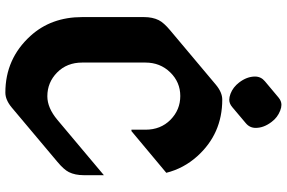

<svg xmlns="http://www.w3.org/2000/svg" viewBox="-186 -808 1003 670"><g transform="rotate(90 315.0 -472.5)"><path d="M327.6 -771.5Q318.4 -771.5 306.6 -775.9Q283.7 -784.7 267.6 -805.7Q246.6 -833 246.6 -861.3Q246.6 -882.3 263.2 -896L319.8 -943.4Q332 -953.6 345.2 -953.6Q354.5 -953.6 365.7 -949.2Q389.6 -939.9 404.8 -919.4Q425.8 -892.1 425.8 -863.8Q425.8 -842.8 409.2 -829.1L353 -781.7Q340.8 -771.5 327.6 -771.5ZM302.7 9.8Q184.6 9.8 105 -77.6Q39.1 -149.9 39.1 -258.3V-473.6Q39.1 -503.9 49.8 -525.4Q58.6 -543 85.4 -565.4L274.9 -724.6Q301.8 -747.1 327.1 -747.1Q446.3 -747.1 524.9 -659.7Q567.4 -612.3 582.5 -551.8L437 -430.2H432.1V-479Q432.1 -532.2 397.5 -566.4Q362.8 -600.6 314.5 -600.6Q266.1 -600.6 231.9 -565.4Q197.8 -530.3 197.8 -479V-258.3Q197.8 -205.1 232.4 -170.9Q267.1 -136.7 315.4 -136.7Q356 -136.7 397.9 -171.9L590.8 -334V-263.7Q590.8 -233.4 580.1 -211.9Q571.3 -194.3 544.4 -171.9L355 -12.7Q328.1 9.8 302.7 9.8Z"/></g></svg>

Font: Gothica
Style: Bold
Weight: 700
Designer: Wojciech Kalinowski "wmk69" (wmk69@o2.pl)
Foundry: Wojciech Kalinowski "wmk69" (wmk69@o2.pl)
Version: Version 2.1.0; 2021-05-14